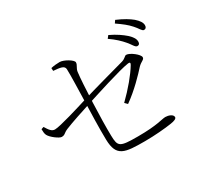

<svg xmlns="http://www.w3.org/2000/svg" viewBox="-149 -1008 1298 1208"><g transform="rotate(-30 500.0 -403.5)"><path d="M844 -568C857 -568 863 -575 863 -590C863 -609 853 -627 826 -652C803 -672 769 -697 720 -720L705 -701C746 -673 776 -644 797 -619C819 -594 829 -568 844 -568ZM587 -26C656 -26 737 -33 781 -40C808 -44 826 -51 826 -63C826 -84 793 -94 773 -94C746 -94 707 -74 563 -74C429 -74 421 -82 419 -163C416 -275 427 -537 437 -615C440 -641 458 -653 458 -673C458 -692 398 -726 370 -726C351 -726 327 -724 306 -719L307 -698C355 -694 385 -691 387 -665C389 -619 385 -507 383 -422C381 -360 377 -242 379 -156C382 -31 440 -26 587 -26ZM593 -300 611 -282C689 -337 759 -411 792 -448C816 -473 838 -473 838 -491C838 -512 781 -556 755 -556C743 -556 738 -540 711 -532C635 -511 467 -465 389 -441C328 -422 170 -373 133 -373C111 -373 97 -391 78 -423L60 -417C60 -401 61 -383 67 -372C79 -348 129 -311 146 -311C172 -311 169 -323 202 -337C253 -358 340 -386 392 -403C470 -428 673 -494 738 -503C752 -505 756 -499 748 -486C717 -434 658 -363 593 -300ZM931 -635C943 -635 951 -642 951 -658C951 -677 939 -696 913 -719C890 -738 855 -760 805 -781L792 -762C834 -733 861 -712 884 -686C907 -662 917 -635 931 -635Z"/></g></svg>

Font: Source Han Serif CN VF
Style: Regular
Weight: 250
Designer: Ryoko NISHIZUKA 西塚涼子 (kana & ideographs); Frank Grießhammer (Latin, Greek & Cyrillic); Wenlong ZHANG 张文龙 (bopomofo); San
Foundry: Adobe
Version: Version 2.002;hotconv 1.1.0;makeotfexe 2.6.0